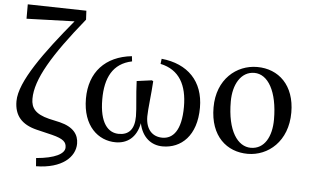

<svg xmlns="http://www.w3.org/2000/svg" viewBox="-63 -911 1965 1222"><g transform="rotate(5 920.0 -300.0)"><path d="M264 -97C176 -119 148 -156 148 -215C148 -339 245 -501 444 -746L441 -803L66 -811V-719L372 -729C195 -515 48 -316 48 -191C48 -99 95 -45 192 -21L292 3C367 22 385 42 385 76C385 116 324 149 204 159L208 211C375 209 456 130 456 45C456 -12 423 -59 335 -81Z M941 -507C1063 -481 1113 -386 1113 -248C1113 -94 1059 -40 993 -40C931 -40 886 -82 886 -167C886 -212 900 -317 904 -393L895 -398L799 -385C802 -294 814 -214 814 -161C814 -77 778 -40 715 -40C646 -40 591 -99 591 -251C591 -387 637 -482 759 -507L755 -540C587 -522 487 -415 487 -246C487 -71 588 15 699 15C772 15 831 -26 849 -120C868 -30 927 15 1000 15C1117 15 1215 -71 1215 -251C1215 -420 1113 -523 945 -540Z M1543 15C1673 15 1797 -86 1797 -271C1797 -445 1693 -541 1556 -541C1424 -541 1301 -441 1301 -261C1301 -76 1410 15 1543 15ZM1559 -25C1476 -25 1407 -119 1407 -308C1407 -417 1456 -502 1541 -502C1628 -502 1691 -397 1691 -217C1691 -109 1647 -25 1559 -25Z"/></g></svg>

Font: Source Han Serif CN SemiBold
Style: Regular
Weight: 600
Designer: Ryoko NISHIZUKA 西塚涼子 (kana & ideographs); Frank Grießhammer (Latin, Greek & Cyrillic); Wenlong ZHANG 张文龙 (bopomofo); San
Foundry: Adobe Systems Incorporated
Version: Version 1.000;PS 1;hotconv 16.6.53;makeotf.lib2.5.65590